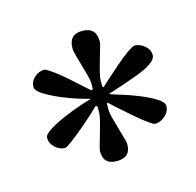

<svg xmlns="http://www.w3.org/2000/svg" viewBox="-53 -782 373 366"><g transform="rotate(-15 133.5 -598.5)"><path d="M210.9 -616.2Q189.5 -608.4 175.8 -604Q162.1 -599.6 156.2 -597.7V-596.7Q161.1 -594.7 177.2 -589.8Q193.4 -585 210.4 -578.1Q227.5 -571.3 241.2 -563Q254.9 -554.7 254.9 -546.9Q254.9 -536.1 245.6 -527.8Q236.3 -519.5 225.6 -519.5Q222.7 -519.5 212.4 -526.9Q202.1 -534.2 190.4 -544.4Q178.7 -554.7 167.5 -564.5Q156.2 -574.2 150.4 -580.1L148.4 -582L146.5 -580.1V-569.3Q146.5 -561.5 149.4 -551.3Q152.3 -541 155.3 -530.3Q158.2 -519.5 161.1 -509.8Q164.1 -500 164.1 -495.1Q164.1 -469.7 136.7 -469.7Q110.4 -469.7 110.4 -495.1Q110.4 -500 113.3 -509.3Q116.2 -518.6 119.1 -529.3Q122.1 -540 125 -550.8Q127.9 -561.5 127.9 -569.3V-580.1Q127 -580.1 125 -582Q120.1 -577.1 108.9 -566.9Q97.7 -556.6 85.4 -546.4Q73.2 -536.1 62 -527.8Q50.8 -519.5 47.9 -519.5Q37.1 -519.5 28.3 -527.8Q19.5 -536.1 19.5 -546.9Q19.5 -553.7 33.2 -562Q46.9 -570.3 64 -577.6Q81.1 -585 97.2 -590.3Q113.3 -595.7 118.2 -596.7V-597.7Q113.3 -598.6 97.2 -603.5Q81.1 -608.4 64 -615.7Q46.9 -623 33.2 -631.3Q19.5 -639.6 19.5 -647.5Q19.5 -658.2 28.3 -666Q37.1 -673.8 47.9 -673.8Q50.8 -673.8 62 -666Q73.2 -658.2 85.4 -647.5Q97.7 -636.7 108.9 -626.5Q120.1 -616.2 125 -612.3Q124 -612.3 127.9 -614.3V-625Q127.9 -631.8 125 -642.1Q122.1 -652.3 119.1 -663.1Q116.2 -673.8 113.3 -683.6Q110.4 -693.4 110.4 -699.2Q110.4 -726.6 136.7 -726.6Q164.1 -726.6 164.1 -699.2Q164.1 -694.3 161.1 -685.1Q158.2 -675.8 155.3 -665Q152.3 -654.3 149.4 -643.6Q146.5 -632.8 146.5 -625V-614.3L148.4 -612.3Q152.3 -616.2 164.1 -626.5Q175.8 -636.7 188 -647.5Q200.2 -658.2 211.4 -666Q222.7 -673.8 225.6 -673.8Q236.3 -673.8 245.6 -666Q254.9 -658.2 254.9 -647.5Q254.9 -631.8 210.9 -616.2Z"/></g></svg>

Font: Uchen
Style: Regular
Weight: 400
Designer: Christopher J. Fynn
Foundry: Christopher J. Fynn for DDC
Version: Version 1.000 preliminary